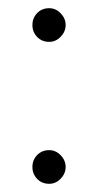

<svg xmlns="http://www.w3.org/2000/svg" viewBox="-20 -442 239 468"><path d="M140 -35Q140 -19 128 -6.5Q116 6 100 6Q82 6 70.5 -6Q59 -18 59 -35Q59 -52 70.5 -64Q82 -76 100 -76Q116 -76 128 -63.5Q140 -51 140 -35ZM140 -381Q140 -365 128 -352.5Q116 -340 100 -340Q82 -340 70.5 -352Q59 -364 59 -381Q59 -398 70.5 -410Q82 -422 100 -422Q116 -422 128 -409.5Q140 -397 140 -381Z"/></svg>

Font: Dosis
Style: Regular
Weight: 400
Designer: Edgar Tolentino, Pablo Impallari, Igino Marini
Foundry: Edgar Tolentino, Pablo Impallari, Igino Marini
Version: Version 1.007;Glyphs 3.1.1 (3134)